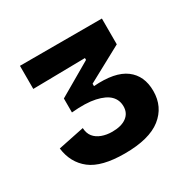

<svg xmlns="http://www.w3.org/2000/svg" viewBox="-103 -778 618 619"><g transform="rotate(-30 206.0 -468.0)"><path d="M195 -261Q109 -261 68.5 -292.5Q28 -324 21 -380L118 -400Q119 -380 129 -367.5Q139 -355 156.5 -348.5Q174 -342 195 -342Q229 -342 248 -356Q267 -370 267 -395Q267 -419 251 -435Q235 -451 201 -458.5Q167 -466 113 -461V-513L237 -585V-592L43 -589V-675H348V-579L217 -508V-499Q297 -505 336 -476Q375 -447 375 -390Q375 -331 330.5 -296Q286 -261 195 -261Z"/></g></svg>

Font: Bricolage Grotesque 48pt Condensed ExtraBold SemiBold
Style: Regular
Weight: 600
Version: Version 1.000;gftools[0.9.30]